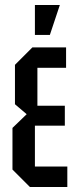

<svg xmlns="http://www.w3.org/2000/svg" viewBox="-20 -750 305 770"><path d="M100 0 30 -70V-237L87 -292L40 -332V-490L110 -560H245V-478H130V-326H240V-246H120V-82H250V0ZM120 -610V-730H220L180 -610Z"/></svg>

Font: Tektur Condensed
Style: Regular
Weight: 400
Width: 3
Designer: Adam Jagosz
Foundry: Adam Jagosz
Version: Version 1.005;gftools[0.9.30]